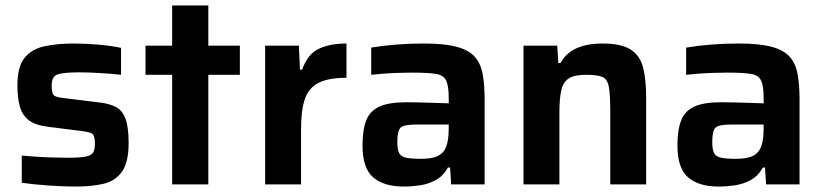

<svg xmlns="http://www.w3.org/2000/svg" viewBox="-20 -678 3032 706"><path d="M258 8Q212 8 156.5 4Q101 0 60 -6V-106Q80 -104 109.5 -102Q139 -100 171.5 -99Q204 -98 230 -98Q276 -98 296.5 -102.5Q317 -107 323 -118Q329 -129 329 -149Q329 -179 319.5 -186Q310 -193 274 -197L155 -212Q108 -218 84.5 -237Q61 -256 52.5 -288Q44 -320 44 -364Q44 -433 70.5 -465.5Q97 -498 144 -508Q191 -518 252 -518Q297 -518 345.5 -513.5Q394 -509 425 -502V-403Q389 -407 346 -409.5Q303 -412 271 -412Q214 -412 192 -404.5Q170 -397 170 -364Q170 -336 177.5 -328Q185 -320 218 -317L347 -301Q382 -297 405.5 -285Q429 -273 441 -242.5Q453 -212 453 -152Q453 -82 429 -47.5Q405 -13 361.5 -2.5Q318 8 258 8Z M613 0V-403H515V-510H613V-658H746V-510H862V-403H746V0Z M955 0V-510H1079L1083 -422H1091Q1111 -479 1152 -498.5Q1193 -518 1254 -518V-392Q1189 -392 1152.5 -374Q1116 -356 1101.5 -315Q1087 -274 1087 -204V0Z M1465 8Q1391 8 1352 -26Q1313 -60 1313 -143Q1313 -201 1327 -236Q1341 -271 1376 -286.5Q1411 -302 1473 -302Q1486 -302 1513.5 -301.5Q1541 -301 1572.5 -300Q1604 -299 1630 -298V-318Q1630 -362 1620.5 -382Q1611 -402 1582 -406.5Q1553 -411 1495 -411Q1473 -411 1444 -410Q1415 -409 1388 -407Q1361 -405 1345 -403V-503Q1435 -518 1539 -518Q1614 -518 1659 -506Q1704 -494 1726 -469Q1748 -444 1755 -404.5Q1762 -365 1762 -312V0H1639L1635 -62H1627Q1610 -31 1582.5 -16Q1555 -1 1524 3.5Q1493 8 1465 8ZM1528 -94Q1560 -94 1581.5 -101Q1603 -108 1615 -127Q1630 -153 1630 -205V-220H1509Q1466 -220 1453.5 -209Q1441 -198 1441 -156Q1441 -130 1447 -116.5Q1453 -103 1471.5 -98.5Q1490 -94 1528 -94Z M1905 0V-510H2029L2033 -446H2041Q2079 -518 2196 -518Q2265 -518 2299.5 -495.5Q2334 -473 2345 -428.5Q2356 -384 2356 -319V0H2224V-270Q2224 -332 2218.5 -360Q2213 -388 2194 -395.5Q2175 -403 2134 -403Q2091 -403 2070.5 -389Q2050 -375 2043.5 -344.5Q2037 -314 2037 -264V0Z M2623 8Q2549 8 2510 -26Q2471 -60 2471 -143Q2471 -201 2485 -236Q2499 -271 2534 -286.5Q2569 -302 2631 -302Q2644 -302 2671.5 -301.5Q2699 -301 2730.5 -300Q2762 -299 2788 -298V-318Q2788 -362 2778.5 -382Q2769 -402 2740 -406.5Q2711 -411 2653 -411Q2631 -411 2602 -410Q2573 -409 2546 -407Q2519 -405 2503 -403V-503Q2593 -518 2697 -518Q2772 -518 2817 -506Q2862 -494 2884 -469Q2906 -444 2913 -404.5Q2920 -365 2920 -312V0H2797L2793 -62H2785Q2768 -31 2740.5 -16Q2713 -1 2682 3.5Q2651 8 2623 8ZM2686 -94Q2718 -94 2739.5 -101Q2761 -108 2773 -127Q2788 -153 2788 -205V-220H2667Q2624 -220 2611.5 -209Q2599 -198 2599 -156Q2599 -130 2605 -116.5Q2611 -103 2629.5 -98.5Q2648 -94 2686 -94Z"/></svg>

Font: Saira SemiBold
Style: Regular
Weight: 600
Designer: Hector Gatti with collaboration of the Omnibus-Type team
Foundry: Omnibus-Type
Version: Version 1.100; ttfautohint (v1.8.3)